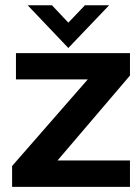

<svg xmlns="http://www.w3.org/2000/svg" viewBox="-20 -726 542 746"><path d="M485 0H27V-81L321 -417.5H42V-519.5H485V-432.5L203.5 -102.5H485ZM245.5 -539.5 87.5 -705.5H182L245.5 -638L310 -705.5H404Z"/></svg>

Font: Acari Sans
Style: Bold
Weight: 700
Designer: Alfredo Marco Pradil and Stefan Peev (font) & Cristiano Sobral (main changes)
Foundry: Alfredo Marco Pradil and Stefan Peev (font) & Cristiano Sobral (main changes)
Version: Version 1.063; ttfautohint (v1.8.3)